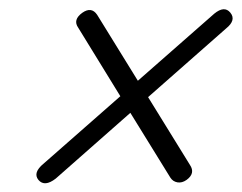

<svg xmlns="http://www.w3.org/2000/svg" viewBox="-20 -552 531 422"><path d="M64.5 -156.5Q51.5 -172.5 76 -192.5L244.5 -340.5L152 -491Q139.5 -508.5 161 -524Q181 -538 193.5 -519.5L283 -374.5L451 -522Q473 -540 486 -524.5Q500 -508 477 -489.5L305.5 -338.5L397.5 -189.5Q410 -171 390 -156.5Q380 -149.5 370 -151.2Q360 -153 354.5 -161.5L266.5 -304L102.5 -159.5Q78 -140.5 64.5 -156.5Z"/></svg>

Font: Fraunces 72pt S050
Style: Italic
Weight: 400
Italic angle: -16°
Version: Version 1.000; ttfautohint (v1.8.3)